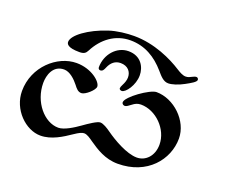

<svg xmlns="http://www.w3.org/2000/svg" viewBox="-120 -941 1384 1150"><g transform="rotate(20 572.0 -365.5)"><path d="M194 -574C194 -561 202 -539 278 -539C307 -539 318 -548 327 -566C371 -652 447 -710 543 -710C635 -710 707 -666 766 -598C790 -570 811 -545 842 -545C864 -545 904 -557 938 -576C971 -594 1002 -611 1002 -625C1002 -632 996 -639 989 -639C981 -639 974 -636 964 -631C952 -625 942 -619 926 -619C907 -619 885 -632 866 -644C802 -685 685 -742 555 -742C509 -742 447 -736 396 -719C283 -682 194 -617 194 -574ZM419 -494C419 -485 425 -479 433 -479C448 -479 454 -491 461 -508C475 -541 499 -562 534 -562C580 -562 604 -532 604 -496C604 -479 598 -461 588 -442C583 -433 580 -424 580 -419C580 -410 590 -407 596 -407C621 -407 666 -469 666 -531C666 -583 635 -645 554 -645C479 -645 419 -576 419 -494ZM35 -203C35 -85 135 11 229 11C299 11 362 -30 412 -64C443 -85 459 -92 472 -92C491 -92 510 -78 533 -62C581 -29 641 11 722 11C910 11 1016 -122 1016 -256C1016 -369 906 -472 795 -472C754 -472 625 -381 625 -346C625 -334 636 -329 644 -329C653 -329 667 -339 681 -350C696 -362 712 -370 733 -370C829 -370 919 -280 919 -182C919 -108 871 -63 817 -63C752 -63 660 -117 611 -152C589 -168 560 -186 541 -186C522 -186 476 -155 441 -130C406 -105 351 -70 314 -70C224 -70 138 -171 138 -292C138 -340 158 -410 229 -410C266 -410 302 -375 324 -347C339 -327 352 -312 373 -312C398 -312 450 -359 450 -381C450 -412 382 -472 286 -472C164 -472 35 -358 35 -203Z"/></g></svg>

Font: Monomakh Unicode
Style: Regular
Weight: 400
Version: Version 1.2